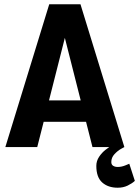

<svg xmlns="http://www.w3.org/2000/svg" viewBox="-20 -687 650 897"><path d="M412 0 382 -118H184L154 0H5L210 -667H356L561 0ZM209 -218H357L283 -510ZM561 0Q561 0 545.5 8.5Q530 17 515 33Q500 49 500 70Q500 82 508.5 87.5Q517 93 530 93Q548 93 566 85.5Q584 78 584 78L610 158Q597 170 576.5 180Q556 190 530 190Q485 190 457.5 165.5Q430 141 430 88Q430 65 443 45.5Q456 26 473.5 12.5Q491 -1 504 -8.5Q517 -16 517 -16Z"/></svg>

Font: Epunda Sans
Style: Bold
Weight: 700
Designer: Simon Atzbach
Foundry: typofactur
Version: Version 2.204; ttfautohint (v1.8.4.7-5d5b)